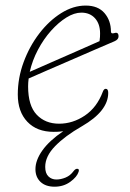

<svg xmlns="http://www.w3.org/2000/svg" viewBox="-20 -478 480 707"><path d="M269.5 154.5Q263.5 173.5 238.8 191.5Q214 209.5 181 209.5Q148 209.5 129.2 191.8Q110.5 174 110.5 145Q110.5 112 136 76Q161.5 40 213 5Q200 7 191.8 7.2Q183.5 7.5 177.5 7.5Q116 7.5 80.8 -29.5Q45.5 -66.5 45.5 -130Q45.5 -191 67 -249.2Q88.5 -307.5 124.5 -354.5Q160.5 -401.5 205 -429.5Q249.5 -457.5 295.5 -457.5Q341 -457.5 364.8 -429.8Q388.5 -402 388.5 -362Q388.5 -352.5 400.5 -356Q416.5 -361.5 416.5 -344Q416.5 -332.5 401.5 -326Q367.5 -311.5 324.2 -292.8Q281 -274 236 -254.5Q191 -235 151.2 -217.8Q111.5 -200.5 85.5 -189Q83.5 -174 83.5 -160Q83.5 -89 115 -55.8Q146.5 -22.5 197.5 -22.5Q248 -22.5 292.5 -52.5Q337 -82.5 358.5 -140Q362.5 -151 369.5 -151Q378.5 -151 378.5 -136Q378.5 -69 281.5 -13Q219.5 22.5 183 60Q146.5 97.5 146.5 136.5Q146.5 160 158.2 171.5Q170 183 187.5 183Q204 183 221.5 175.8Q239 168.5 251 152Q257.5 143.5 264 143.5Q273 143.5 269.5 154.5ZM279.5 -431.5Q253.5 -431.5 224.5 -413.5Q195.5 -395.5 168 -364.8Q140.5 -334 119.8 -294.8Q99 -255.5 89.5 -213.5Q121.5 -227.5 165.2 -246.8Q209 -266 256.5 -286.8Q304 -307.5 346.5 -326.5Q348 -336 348.2 -342.2Q348.5 -348.5 348.5 -355Q348.5 -390 329.8 -410.8Q311 -431.5 279.5 -431.5Z"/></svg>

Font: Fraunces 9pt SuperSoft Thin
Style: Italic
Weight: 100
Italic angle: -16°
Version: Version 1.000;[0bf87f6ff]